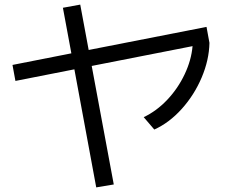

<svg xmlns="http://www.w3.org/2000/svg" viewBox="-20 -771 978 833"><path d="M34.2 -489.3 289.6 -539.6 252.9 -737.3 328.1 -751 364.7 -554.2 876 -654.3 888.7 -585Q887.2 -510.7 855 -434.8Q822.8 -358.9 768.6 -298.6Q714.4 -238.3 649.4 -209L603.5 -262.7Q659.2 -289.1 705.6 -338.1Q752 -387.2 781 -448.5Q810.1 -509.8 815.4 -570.8L377.9 -484.9L473.6 29.3L397.5 42L302.7 -470.2L46.9 -419.9Z"/></svg>

Font: Pretendard JP
Style: Regular
Weight: 400
Designer: Base glyphs from Inter by Rasmus Andersson; Hangeul glyphs from Noto Sans CJK(Source Han Sans) by Jang Soo-young and Kan
Foundry: Kil Hyung-jin
Version: Version 1.309